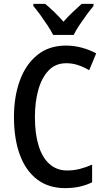

<svg xmlns="http://www.w3.org/2000/svg" viewBox="-20 -960 543 990"><path d="M322 -634Q266 -634 230.5 -596.5Q195 -559 177.5 -496.5Q160 -434 160 -356Q160 -271 179 -209Q198 -147 235.5 -114Q273 -81 326 -81Q360 -81 391.5 -89Q423 -97 455 -111V-20Q424 -5 390 2.5Q356 10 315 10Q231 10 172 -34.5Q113 -79 82.5 -161.5Q52 -244 52 -357Q52 -461 82 -544Q112 -627 172 -676Q232 -725 320 -725Q361 -725 400.5 -714.5Q440 -704 476 -685L440 -598Q413 -614 383.5 -624Q354 -634 322 -634ZM254 -780Q243 -802 225.5 -828.5Q208 -855 189 -881.5Q170 -908 152 -929V-940H213Q234 -923 259 -899Q284 -875 307 -848Q333 -877 354.5 -897Q376 -917 401 -940H462V-929Q446 -910 426.5 -883.5Q407 -857 389 -830Q371 -803 360 -780Z"/></svg>

Font: Noto Sans Bengali Condensed Medium
Style: Regular
Weight: 500
Width: 3
Designer: Jelle Bosma - Monotype Design Team
Foundry: Monotype Imaging Inc.
Version: Version 2.003